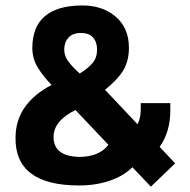

<svg xmlns="http://www.w3.org/2000/svg" viewBox="-20 -674 702 708"><path d="M468.3 -57.3 536.3 14.3 625.8 -71.5 568.7 -132.5Q608.8 -188.4 608 -270.6V-293.6H499V-274.4Q499.4 -238.2 487.2 -215.8L367.2 -342.9Q413.3 -379.5 434.4 -414.3Q455.4 -449.2 455.4 -497.6Q455.4 -571.8 405.2 -613.8Q355 -655.7 277.1 -653.8Q100 -650.4 99.2 -497.6Q99.2 -458.1 118.8 -425.8Q138.3 -393.5 170.2 -360.7Q39.2 -292 37.3 -169.5Q33.1 9.8 271.6 9.9Q333.4 9.9 384.5 -7.6Q435.7 -25.1 468.3 -57.3ZM274.2 -402.9Q247.9 -426.1 232.4 -446.8Q216.8 -467.5 216.8 -491.1Q216.8 -517.5 232.2 -534.9Q247.6 -552.4 278.6 -552.4Q308.1 -552.4 323 -535.7Q337.9 -519 337.9 -491.1Q337.9 -461.4 321.7 -442Q305.4 -422.5 274.2 -402.9ZM177.5 -168.8Q177.3 -228.2 258.3 -268.3L379.8 -140Q345.4 -95.4 271.6 -95.4Q177.5 -98 177.5 -168.8Z"/></svg>

Font: Arad-VF Thin Dots1
Style: Regular
Weight: 100
Designer: Mohammad Darvishi
Version: Version 1.000;August 30, 2024;FontCreator 15.0.0.2992 64-bit